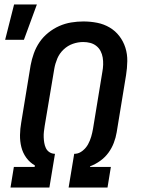

<svg xmlns="http://www.w3.org/2000/svg" viewBox="-20 -839 640 859"><path d="M27 0 42 -92H135L136 -99Q113 -112 97.5 -133.5Q82 -155 75.5 -181Q69 -207 69.5 -235Q70 -263 75 -291L117 -547Q122 -574 131.5 -600.5Q141 -627 157 -650.5Q173 -674 196 -692.5Q219 -711 245 -722.5Q271 -734 298.5 -738.5Q326 -743 353 -743Q385 -743 415 -737Q445 -731 470.5 -716Q496 -701 514 -677.5Q532 -654 541 -625.5Q550 -597 549.5 -565.5Q549 -534 544 -503L502 -247Q498 -223 489 -199.5Q480 -176 465 -155.5Q450 -135 428.5 -119.5Q407 -104 383 -95V-92H476L461 0H287L312 -151H317Q334 -152 349.5 -164.5Q365 -177 374 -193.5Q383 -210 388 -227.5Q393 -245 396 -262L438 -518Q441 -534 441.5 -550Q442 -566 439.5 -581.5Q437 -597 430 -610.5Q423 -624 411 -633.5Q399 -643 384 -647Q369 -651 352 -651Q329 -651 306 -643Q283 -635 264.5 -617.5Q246 -600 236.5 -577.5Q227 -555 223 -532L180 -276Q178 -263 176.5 -250.5Q175 -238 175.5 -225Q176 -212 178 -200Q180 -188 185 -177Q190 -166 200 -159Q210 -152 223 -151H226L201 0ZM3 -661 43 -819H145L87 -661Z"/></svg>

Font: Iosevka SmBd Ex Obl
Style: Regular
Weight: 600
Width: 7
Italic angle: -9°
Monospace: yes
Designer: Belleve Invis
Foundry: Belleve Invis
Version: Version 32.5.0; ttfautohint (v1.8.4)